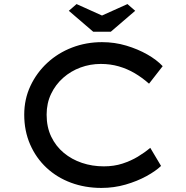

<svg xmlns="http://www.w3.org/2000/svg" viewBox="-20 -913 912 943"><path d="M478 10Q398 10 329 -15.5Q260 -41 208.5 -89Q157 -137 128 -203.5Q99 -270 99 -350Q99 -426 129.5 -491Q160 -556 212.5 -604.5Q265 -653 334 -679.5Q403 -706 481 -706Q543 -706 600 -689Q657 -672 703.5 -645.5Q750 -619 779 -588L712 -502Q678 -532 641.5 -553.5Q605 -575 563.5 -587Q522 -599 475 -599Q423 -599 375.5 -581.5Q328 -564 290.5 -531Q253 -498 231 -452Q209 -406 209 -350Q209 -289 231.5 -242Q254 -195 293 -162.5Q332 -130 382.5 -113Q433 -96 490 -96Q540 -96 581.5 -109.5Q623 -123 657 -143.5Q691 -164 718 -187L771 -98Q745 -73 699.5 -48Q654 -23 597 -6.5Q540 10 478 10ZM438 -757 318 -860 356 -893 496 -830H466L606 -893L644 -860L524 -757Z"/></svg>

Font: Lexend Mega
Style: Regular
Weight: 400
Designer: Bonnie Shaver-Troup, Thomas Jockin
Foundry: Lexend
Version: Version 1.007